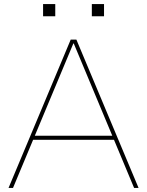

<svg xmlns="http://www.w3.org/2000/svg" viewBox="-20 -925 724 945"><path d="M22 0 328 -730H356L662 0H640L343 -711H341L44 0ZM132 -237V-257H552V-237ZM432 -845V-905H492V-845ZM192 -845V-905H252V-845Z"/></svg>

Font: M PLUS 1 Thin Thin
Style: Regular
Weight: 250
Version: Version 1.001